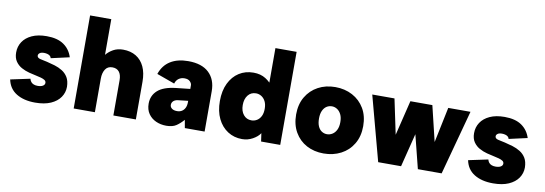

<svg xmlns="http://www.w3.org/2000/svg" viewBox="-56 -1088 4149 1463"><g transform="rotate(10 2019.0 -356.5)"><path d="M181 -166Q185 -151 193 -141.5Q201 -132 214 -127Q227 -122 244 -122Q270 -122 284.5 -131Q299 -140 299 -154Q299 -168 287.5 -175.5Q276 -183 258 -188Q240 -193 220 -197Q195 -202 164 -210Q133 -218 104.5 -233.5Q76 -249 57.5 -276Q39 -303 39 -345Q39 -391 63 -427.5Q87 -464 133.5 -485.5Q180 -507 248 -507Q331 -507 380 -473Q429 -439 448 -379L306 -347Q303 -359 294.5 -365.5Q286 -372 274 -375Q262 -378 250 -378Q227 -378 216 -369.5Q205 -361 205 -350Q205 -341 211 -335.5Q217 -330 227.5 -327Q238 -324 252.5 -321.5Q267 -319 283 -315Q313 -308 344.5 -298.5Q376 -289 403.5 -272Q431 -255 448 -227Q465 -199 466 -154Q466 -109 441 -72.5Q416 -36 367.5 -14.5Q319 7 247 7Q159 7 101.5 -28.5Q44 -64 30 -134Z M545 -720H709V-444Q731 -471 763.5 -489Q796 -507 839 -507Q897 -507 939 -481.5Q981 -456 1003.5 -408Q1026 -360 1026 -292V0H852V-272Q852 -315 834 -337.5Q816 -360 781 -360Q745 -360 727 -332Q709 -304 709 -260V0H545Z M1405 0 1394 -62Q1367 -31 1338.5 -12Q1310 7 1262 7Q1218 7 1181.5 -9.5Q1145 -26 1123 -58Q1101 -90 1101 -136Q1101 -198 1145 -238Q1189 -278 1284 -289L1394 -301V-330Q1394 -344 1380 -358.5Q1366 -373 1337 -373Q1311 -373 1292 -359Q1273 -345 1266 -320L1127 -370Q1150 -438 1205 -472.5Q1260 -507 1343 -507Q1448 -507 1503 -455Q1558 -403 1558 -312V0ZM1394 -209 1316 -200Q1293 -197 1281 -185Q1269 -173 1269 -156Q1269 -139 1283.5 -128Q1298 -117 1324 -117Q1345 -117 1360.5 -126.5Q1376 -136 1385 -154Q1394 -172 1394 -199Z M2003 -422H1979V-720H2143V0H1995L1986 -63Q1968 -35 1930 -14Q1892 7 1848 7Q1786 7 1737 -24.5Q1688 -56 1660 -113.5Q1632 -171 1632 -250Q1632 -330 1660 -387.5Q1688 -445 1736.5 -476Q1785 -507 1848 -507Q1903 -507 1942.5 -482Q1982 -457 2003 -422ZM1809 -250Q1809 -203 1832.5 -174.5Q1856 -146 1894 -146Q1917 -146 1936.5 -158Q1956 -170 1967.5 -193Q1979 -216 1979 -250Q1979 -284 1967.5 -307Q1956 -330 1936.5 -342.5Q1917 -355 1894 -355Q1855 -355 1832 -326Q1809 -297 1809 -250Z M2479 7Q2405 7 2347 -24Q2289 -55 2255.5 -113Q2222 -171 2222 -250Q2222 -329 2256 -386.5Q2290 -444 2348.5 -475.5Q2407 -507 2481 -507Q2555 -507 2614 -475.5Q2673 -444 2707 -386.5Q2741 -329 2741 -250Q2741 -171 2706.5 -113Q2672 -55 2612.5 -24Q2553 7 2479 7ZM2479 -142Q2501 -142 2520.5 -154Q2540 -166 2552 -190Q2564 -214 2564 -250Q2564 -286 2552 -310Q2540 -334 2521 -346Q2502 -358 2481 -358Q2458 -358 2439.5 -346Q2421 -334 2410 -310Q2399 -286 2399 -250Q2399 -214 2409.5 -190Q2420 -166 2438.5 -154Q2457 -142 2479 -142Z M3078 0H2901L2767 -500H2939L2996 -229L3062 -500H3232L3298 -226L3355 -500H3527L3392 0H3208L3143 -259Z M3724 -166Q3728 -151 3736 -141.5Q3744 -132 3757 -127Q3770 -122 3787 -122Q3813 -122 3827.5 -131Q3842 -140 3842 -154Q3842 -168 3830.5 -175.5Q3819 -183 3801 -188Q3783 -193 3763 -197Q3738 -202 3707 -210Q3676 -218 3647.5 -233.5Q3619 -249 3600.5 -276Q3582 -303 3582 -345Q3582 -391 3606 -427.5Q3630 -464 3676.5 -485.5Q3723 -507 3791 -507Q3874 -507 3923 -473Q3972 -439 3991 -379L3849 -347Q3846 -359 3837.5 -365.5Q3829 -372 3817 -375Q3805 -378 3793 -378Q3770 -378 3759 -369.5Q3748 -361 3748 -350Q3748 -341 3754 -335.5Q3760 -330 3770.5 -327Q3781 -324 3795.5 -321.5Q3810 -319 3826 -315Q3856 -308 3887.5 -298.5Q3919 -289 3946.5 -272Q3974 -255 3991 -227Q4008 -199 4009 -154Q4009 -109 3984 -72.5Q3959 -36 3910.5 -14.5Q3862 7 3790 7Q3702 7 3644.5 -28.5Q3587 -64 3573 -134Z"/></g></svg>

Font: Albert Sans Black
Style: Regular
Weight: 900
Designer: Andreas Rasmussen
Foundry: a.Foundry
Version: Version 1.025